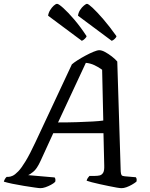

<svg xmlns="http://www.w3.org/2000/svg" viewBox="-53 -982 783 1002"><path d="M158 0Q151 0 127 -3.5Q103 -7 71.5 -12Q40 -17 11.5 -23Q-17 -29 -33 -34Q-31 -42 -26.5 -49Q-22 -56 -18 -59H-9Q0 -59 12.5 -64.5Q25 -70 42 -87.5Q59 -105 81 -141.5Q103 -178 132 -240L322 -646Q332 -655 351.5 -667.5Q371 -680 393.5 -692Q416 -704 435.5 -712Q455 -720 465 -720Q478 -720 495.5 -710.5Q513 -701 530.5 -687.5Q548 -674 559 -661L577 -87Q578 -73 581.5 -68Q585 -63 598 -62L656 -57Q659 -53 660 -47.5Q661 -42 659 -34Q649 -26 635 -18Q621 -10 607 -5Q593 0 581 0Q574 0 556 -3Q538 -6 514.5 -11Q491 -16 467.5 -21Q444 -26 425.5 -31Q407 -36 399 -39Q401 -47 405.5 -53.5Q410 -60 414 -64H443Q456 -64 467 -66.5Q478 -69 485 -80Q492 -91 491 -118L487 -287H225L159 -143Q140 -101 120.5 -85.5Q101 -70 94 -68L232 -56Q235 -53 236 -46.5Q237 -40 235 -33Q227 -25 213 -17.5Q199 -10 184.5 -5Q170 0 158 0ZM250 -343Q303 -343 349.5 -344.5Q396 -346 431.5 -348Q467 -350 486 -353L480 -618Q461 -632 439.5 -642Q418 -652 395 -654ZM530 -769 354 -900Q356 -916 365 -930Q374 -944 385 -953Q396 -962 401 -962Q408 -962 430.5 -941Q453 -920 485.5 -882.5Q518 -845 555 -793Q554 -787 545.5 -779Q537 -771 530 -769ZM374 -769 198 -900Q200 -915 208.5 -929Q217 -943 227.5 -952.5Q238 -962 245 -962Q253 -962 277.5 -940Q302 -918 334.5 -880Q367 -842 399 -793Q398 -788 390 -780Q382 -772 374 -769Z"/></svg>

Font: Texturina Medium 12pt Medium
Style: Italic
Weight: 500
Italic angle: -11°
Version: Version 1.002